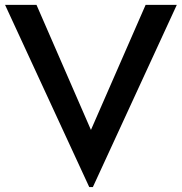

<svg xmlns="http://www.w3.org/2000/svg" viewBox="-36 -755 733 775"><path d="M-15.6 -735.4Q15.6 -735.4 111.3 -735.4Q166 -608.4 331.1 -230.5Q386.7 -356.4 551.8 -735.4Q584 -735.4 677.7 -735.4Q592.8 -550.8 338.9 0Q335 0 324.2 0Q239.3 -183.6 -15.6 -735.4Z"/></svg>

Font: Alata=Ham
Style: Regular
Weight: 400
Designer: Spyros Zevelakis, Eben Sorkin
Version: Version 1.004